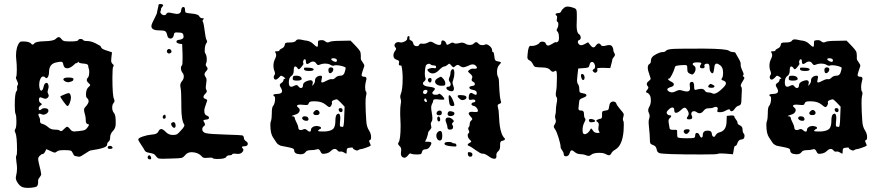

<svg xmlns="http://www.w3.org/2000/svg" viewBox="-20 -686 4300 936"><path d="M288 -374Q287 -385 276 -385Q270 -385 256 -382Q219 -376 219 -334Q219 -322 215 -313.5Q211 -305 206 -305Q202 -305 201 -308Q198 -313 189 -313Q182 -313 176.5 -300.5Q171 -288 171 -273Q171 -265 172 -261Q175 -244 181 -244Q188 -244 192 -261Q196 -282 207 -282Q213 -282 216 -271Q217 -269 217 -264Q217 -259 214.5 -250.5Q212 -242 212 -238Q212 -234 215 -228Q221 -218 213 -210Q204 -201 191 -207Q178 -213 174 -211Q169 -207 170 -197.5Q171 -188 178 -184Q184 -180 184 -178Q184 -176 178 -172Q167 -165 169 -153Q170 -149 173 -149Q178 -149 183 -154Q189 -160 202 -158Q216 -157 216 -146Q216 -139 208 -133Q200 -127 191 -127Q187 -127 183 -129Q173 -134 169 -131Q165 -128 170 -118Q177 -105 175 -96Q175 -84 187 -82Q201 -78 215 -66Q228 -54 248 -54Q267 -54 272 -49Q279 -42 291 -56Q303 -68 307 -68Q313 -68 322 -56Q330 -45 342 -45Q344 -45 364 -47Q385 -49 392.5 -52Q400 -55 406 -64Q410 -69 411.5 -72Q413 -75 413.5 -77Q414 -79 412.5 -79.5Q411 -80 408 -81Q398 -82 398 -101Q398 -118 392 -136Q387 -154 393 -161Q412 -181 412 -192Q412 -202 404 -208Q399 -213 399 -225Q399 -251 413 -263Q420 -269 420 -271Q420 -273 413 -280Q403 -289 403 -296Q403 -302 408 -307Q415 -314 415 -336Q415 -347 413 -350Q410 -359 410 -365Q410 -375 387 -376Q363 -378 363 -384Q363 -388 357 -380Q353 -375 353 -378Q353 -383 337 -367Q320 -353 308 -353Q291 -353 288 -374ZM251 -496Q260 -505 266 -505Q273 -505 280 -495Q285 -488 292.5 -486Q300 -484 324 -484Q360 -484 362 -491Q364 -496 373 -496Q382 -496 385 -491Q388 -486 406 -486Q429 -486 460 -467Q471 -463 473 -455Q475 -447 502 -439L526 -431L523 -406Q522 -400 522 -391Q522 -380 529 -374Q538 -368 532 -361Q528 -357 528 -308Q528 -217 536 -203Q541 -192 534 -184Q527 -177 527 -161Q527 -146 535 -136Q544 -127 544 -95V-82Q544 -61 531 -48Q517 -34 517 -17Q517 -1 509 5Q502 10 502 20Q502 36 424 47Q418 47 395.5 62.5Q373 78 366 78H365Q350 75 348 75Q341 75 335 61Q331 51 325 48.5Q319 46 298 46H288Q264 46 257 53Q250 58 247 58Q242 58 228 51L206 41L200 53Q194 65 187 65Q182 65 172 75Q166 82 166 89Q166 94 169 108Q181 156 181 164Q181 168 173.5 178Q166 188 166 191Q166 208 165 212Q163 221 157.5 224Q152 227 134 229Q128 230 117 230Q101 230 92 227Q79 223 68 208Q57 193 57 180Q57 176 58 174Q63 152 63 136Q63 121 60 103Q58 89 58 83Q58 74 60 72Q63 69 63 45Q63 -21 55 -39Q49 -49 54 -56Q60 -62 60 -95Q60 -121 56 -130Q52 -138 52 -172Q52 -231 60 -241Q64 -245 64 -251Q64 -252 63.5 -256Q63 -260 63 -261Q63 -266 66 -271Q71 -277 63 -292Q56 -306 58 -310Q62 -314 62 -346Q62 -374 59 -399Q58 -404 58 -414Q58 -458 76 -480Q79 -484 92 -484Q124 -484 133 -472Q139 -464 147 -474Q154 -484 197 -485Q241 -486 251 -496ZM290 -302Q293 -308 313 -308Q338 -308 338 -301Q338 -295 334.5 -292Q331 -289 318 -286Q317 -286 315.5 -285.5Q314 -285 313 -285Q305 -285 297 -289.5Q289 -294 289 -299Q289 -301 290 -302ZM293 -225Q308 -232 315 -232Q322 -232 325 -218Q325 -217 325.5 -215Q326 -213 326 -212Q326 -199 320 -184Q314 -169 309 -169Q305 -169 289.5 -190.5Q274 -212 274 -216Q274 -217 293 -225ZM517 40Q505 40 505 34Q505 25 517 25Q522 25 526 28.5Q530 32 528 36Q526 40 517 40Z M746 -629Q746 -632 749.5 -645Q753 -658 753 -663Q753 -665 758 -666Q763 -667 768.5 -665.5Q774 -664 775 -662Q777 -659 770.5 -652Q764 -645 765 -642Q766 -639 763 -632Q759 -627 765.5 -619.5Q772 -612 780 -612Q789 -612 792 -620Q796 -628 819 -622Q837 -618 841 -618Q862 -618 863 -636Q865 -652 874 -652Q882 -652 882 -638Q882 -627 886 -624.5Q890 -622 914 -620Q947 -617 951 -607Q957 -597 967 -597Q973 -597 973.5 -596Q974 -595 971 -591Q965 -584 969 -580Q973 -576 982 -508Q984 -495 988 -489Q992 -484 987 -477Q978 -466 978 -438Q978 -431 980 -427Q988 -417 988 -395Q988 -384 985 -378Q980 -369 988 -360Q997 -351 986 -340Q977 -331 977 -323Q977 -318 983 -309Q987 -305 987 -295Q987 -291 985 -277Q981 -253 986 -248Q992 -240 982 -230Q972 -221 972 -213Q972 -207 981 -204Q990 -201 990 -196Q990 -194 983 -175Q976 -158 976 -145Q976 -126 989 -122Q999 -118 999 -112Q999 -104 984 -103Q978 -102 975.5 -101.5Q973 -101 972 -99Q971 -97 972.5 -95Q974 -93 977 -87Q983 -77 974 -71Q966 -65 966 -56Q966 -42 983 -37Q1004 -32 1079 -30Q1157 -28 1164 -25Q1169 -20 1169 -14Q1169 -4 1180 3Q1188 8 1188 15Q1188 27 1171 27Q1152 27 1165 40Q1170 45 1161 56Q1152 66 1134 64Q1116 61 1112 66Q1110 71 1099 71Q1087 71 1082 80Q1076 89 1038 89Q1020 89 1017 85Q1016 81 994 83Q972 86 966 79Q947 56 913 56Q894 56 882 71Q873 82 864 84Q855 86 810 87Q801 87 789 87.5Q777 88 773 88Q755 88 750 85Q745 82 735 69Q731 63 708 59Q689 56 685 47Q684 43 669 21Q654 -1 654 -6Q654 -13 676 -20.5Q698 -28 720 -30Q746 -31 752 -45Q758 -57 766 -57Q774 -57 788 -43Q802 -28 823 -28Q837 -28 843.5 -32Q850 -36 863 -51Q879 -68 879 -76Q879 -78 878 -79Q864 -99 864 -165V-181Q864 -242 860 -260Q856 -277 866 -289Q876 -300 876 -313Q876 -324 869 -332Q862 -342 862 -354Q862 -364 867 -367Q870 -370 870 -399V-420L868 -471L854 -473Q840 -476 840 -483Q840 -491 854 -492Q875 -495 875 -506Q875 -511 874 -515Q872 -527 857 -527Q853 -527 847 -527.5Q841 -528 839 -528Q829 -528 828 -518Q825 -498 811 -498Q798 -498 795 -515Q792 -530 785 -534Q778 -538 755 -538Q718 -538 718 -559Q718 -568 736 -602Q746 -620 746 -629ZM795 -441Q797 -446 801.5 -447Q806 -448 810.5 -445Q815 -442 816 -437Q817 -430 809.5 -426.5Q802 -423 797 -428Q791 -434 795 -441ZM788 -117Q788 -107 780 -107Q775 -107 773.5 -112.5Q772 -118 776 -123Q780 -128 784 -126Q788 -124 788 -117ZM818 -88Q826 -93 831 -88.5Q836 -84 836 -73Q836 -63 829 -63Q823 -63 817 -73Q811 -84 818 -88ZM707 71Q711 71 714 75.5Q717 80 717 85Q717 91 711 91Q704 91 701 86Q698 81 701 76Q704 71 707 71Z M1642 -185Q1626 -202 1620 -202Q1619 -202 1607 -198Q1595 -193 1598 -186Q1600 -181 1595.5 -172.5Q1591 -164 1586 -164Q1581 -164 1566 -177Q1548 -191 1519 -192H1505Q1488 -192 1485 -183Q1484 -174 1473 -174Q1464 -174 1457 -175Q1452 -176 1445 -176Q1428 -176 1428 -170Q1428 -165 1435 -161Q1441 -156 1441 -150Q1441 -132 1413 -125Q1403 -122 1402 -120L1406 -119Q1417 -119 1417 -110Q1417 -106 1425.5 -89Q1434 -72 1434 -66Q1434 -52 1446 -52Q1452 -52 1458 -55Q1468 -60 1476 -52Q1484 -44 1490 -44.5Q1496 -45 1496 -53Q1496 -61 1504.5 -66.5Q1513 -72 1524 -72Q1525 -72 1527.5 -71.5Q1530 -71 1531 -71Q1546 -68 1545 -62Q1545 -58 1538 -56Q1531 -52 1531 -48Q1531 -45 1550 -45H1563Q1594 -47 1604.5 -58Q1615 -69 1615 -97Q1615 -123 1623 -129Q1628 -132 1630 -132Q1639 -132 1639 -110Q1639 -101 1638 -96Q1635 -69 1640 -69Q1642 -69 1646 -68Q1650 -67 1651 -67Q1657 -67 1658 -116L1660 -166ZM1471 -387Q1471 -397 1466 -397Q1461 -397 1458.5 -389.5Q1456 -382 1459 -377Q1462 -374 1449 -359Q1441 -349 1437.5 -348.5Q1434 -348 1430 -354Q1425 -362 1419 -362Q1412 -362 1412 -343Q1412 -323 1401 -316Q1388 -308 1388 -284Q1388 -263 1400 -263Q1405 -263 1415 -268Q1428 -275 1434 -266Q1440 -257 1447 -257Q1457 -257 1457 -270Q1457 -283 1474 -290Q1487 -295 1493 -295Q1505 -295 1505 -283Q1505 -282 1504.5 -280.5Q1504 -279 1504 -278Q1502 -271 1502 -269Q1503 -267 1509 -275Q1516 -284 1516 -296Q1516 -304 1524 -310.5Q1532 -317 1543 -317Q1550 -317 1550 -310Q1550 -307 1548 -299.5Q1546 -292 1546 -289Q1546 -284 1551 -284Q1556 -284 1573 -293Q1591 -302 1598 -300Q1606 -298 1615 -307Q1625 -317 1640 -317Q1655 -317 1660 -333Q1665 -348 1665 -355Q1665 -359 1649 -363.5Q1633 -368 1620 -368Q1612 -368 1610 -367Q1603 -363 1593 -369Q1582 -376 1564 -376Q1551 -376 1539 -371Q1529 -365 1522 -376Q1516 -386 1506 -386Q1497 -386 1489 -379Q1471 -366 1471 -387ZM1622 -395Q1618 -402 1605 -402Q1595 -402 1595 -397Q1595 -393 1604.5 -388Q1614 -383 1619 -385Q1624 -387 1622 -395ZM1423 -488Q1427 -494 1437 -494Q1443 -494 1456 -491Q1469 -488 1474 -488Q1494 -485 1508 -471Q1521 -458 1526 -458Q1530 -458 1530 -469Q1530 -471 1530 -474Q1530 -484 1531.5 -486.5Q1533 -489 1542 -490Q1558 -492 1566 -484Q1576 -476 1585 -481Q1595 -487 1642 -487L1689 -488L1715 -461Q1731 -444 1735 -436.5Q1739 -429 1739 -414V-400Q1739 -394 1747.5 -383Q1756 -372 1756 -366Q1756 -363 1755 -361Q1743 -328 1743 -320Q1743 -312 1755 -312Q1772 -312 1764 -290Q1760 -276 1760 -262Q1760 -244 1764 -240Q1769 -235 1764 -216Q1762 -208 1762 -182Q1762 -144 1766 -91Q1768 -67 1779 -50Q1789 -35 1789 -18Q1789 -4 1783 -3Q1778 -1 1780 4Q1782 9 1785 16Q1788 23 1787 24Q1784 27 1764.5 34Q1745 41 1739 41Q1734 41 1726 46Q1722 50 1711 45Q1700 40 1700 35Q1700 32 1685 34Q1675 35 1672.5 38.5Q1670 42 1670 51Q1670 63 1668 63Q1666 63 1658 58Q1646 51 1639 53Q1631 55 1625 47Q1619 40 1612 40Q1603 40 1593 50Q1582 61 1565 63Q1554 65 1550 63Q1546 61 1542 52Q1536 38 1525 42Q1513 46 1495 46Q1475 46 1469 56Q1461 67 1443 66Q1414 65 1414 46Q1414 40 1404.5 36.5Q1395 33 1356 26Q1347 25 1339.5 20Q1332 15 1329 11Q1326 7 1320 -2.5Q1314 -12 1311 -16Q1298 -35 1298 -77Q1298 -89 1300 -93Q1305 -106 1305 -132Q1305 -163 1311 -169Q1321 -181 1321 -206Q1321 -214 1318 -216Q1306 -223 1319 -227Q1323 -228 1329 -228Q1355 -228 1355 -242Q1355 -250 1346 -264Q1340 -274 1351 -281Q1362 -288 1362 -296Q1362 -302 1369 -302Q1375 -302 1362 -312L1351 -317Q1347 -317 1339 -307Q1330 -298 1324 -298Q1317 -298 1315 -306Q1313 -314 1318 -320Q1323 -326 1318 -340Q1313 -350 1313 -365Q1313 -384 1321 -399Q1330 -417 1324 -427Q1320 -433 1321 -434.5Q1322 -436 1330 -436Q1342 -436 1342 -440Q1342 -444 1354 -450Q1366 -455 1368 -467Q1369 -475 1373.5 -477Q1378 -479 1394 -479Q1418 -479 1423 -488ZM1462 -349Q1461 -355 1465 -356Q1469 -357 1485 -356Q1509 -355 1509 -347Q1509 -340 1486 -340Q1463 -340 1462 -349ZM1584 -354Q1589 -359 1597 -357Q1605 -355 1605 -348Q1605 -340 1598 -333.5Q1591 -327 1586 -330Q1582 -332 1581 -341Q1580 -350 1584 -354ZM1410 -314Q1413 -317 1423 -317Q1440 -317 1447 -310Q1451 -304 1451 -302Q1451 -293 1426 -293Q1407 -293 1407 -301Q1407 -312 1410 -314ZM1631 -150Q1630 -159 1640 -159Q1650 -159 1650 -148Q1650 -142 1645.5 -140Q1641 -138 1636.5 -141Q1632 -144 1631 -150ZM1514 -145Q1519 -150 1524 -150Q1529 -150 1533.5 -145.5Q1538 -141 1538 -136Q1538 -125 1522 -125H1519Q1509 -126 1507.5 -132Q1506 -138 1514 -145ZM1454 -114Q1457 -119 1466 -119Q1479 -119 1483 -110Q1484 -108 1484 -105Q1484 -97 1473 -97Q1466 -97 1459.5 -101Q1453 -105 1453 -110Q1453 -112 1454 -114Z M2060 -189Q2063 -194 2057 -203Q2053 -209 2049 -203Q2047 -200 2048.5 -196Q2050 -192 2054 -189.5Q2058 -187 2060 -189ZM2060 -232Q2064 -237 2064 -241Q2064 -248 2055 -248Q2046 -248 2043 -240Q2040 -232 2047.5 -228.5Q2055 -225 2060 -232ZM1976 -501Q1974 -492 1983 -489Q1993 -485 1995 -473Q1998 -461 2012 -461Q2021 -461 2024 -468Q2026 -475 2038 -473Q2051 -471 2065 -478Q2075 -483 2079 -483Q2085 -483 2096 -476Q2111 -467 2121 -467Q2131 -467 2131 -476Q2131 -489 2138 -489Q2151 -489 2157 -470Q2158 -464 2173 -473Q2186 -482 2193 -476Q2199 -471 2219 -476Q2236 -481 2247 -474Q2258 -467 2270 -467Q2283 -467 2290 -474Q2302 -487 2312 -474Q2318 -466 2332 -466Q2340 -466 2346 -469L2347 -470Q2348 -470 2349 -470Q2358 -470 2368.5 -460.5Q2379 -451 2379 -441Q2379 -432 2384 -432Q2388 -432 2390 -411Q2391 -389 2402 -388Q2422 -385 2422 -381Q2422 -378 2414 -370Q2403 -358 2403 -337Q2403 -318 2408 -311Q2413 -303 2413 -273Q2416 -208 2422 -192Q2426 -183 2415 -180Q2403 -177 2407 -164Q2412 -147 2412 -129Q2415 -39 2437 -15Q2450 -4 2427 1Q2417 2 2418 22V28Q2418 43 2409 51Q2398 60 2400 74V77Q2400 88 2390 88Q2378 88 2361 75Q2344 63 2334 63H2331H2330Q2323 63 2299 46Q2275 29 2272 28Q2249 21 2270 10Q2274 8 2275.5 7Q2277 6 2277 4Q2277 2 2275.5 0.5Q2274 -1 2270 -5Q2260 -15 2260 -27Q2260 -34 2265 -37Q2270 -40 2265 -51Q2260 -61 2265 -66Q2270 -71 2270 -82Q2270 -93 2278 -99Q2283 -104 2282.5 -106.5Q2282 -109 2275 -117Q2265 -127 2265 -133Q2265 -141 2281 -141Q2289 -141 2294 -140Q2310 -139 2310 -145Q2310 -153 2303 -161Q2296 -169 2288 -170Q2282 -171 2279.5 -174.5Q2277 -178 2279.5 -182Q2282 -186 2289 -187Q2299 -188 2297 -196Q2294 -203 2280 -200Q2270 -198 2267.5 -200Q2265 -202 2265 -209Q2265 -233 2278 -233Q2280 -233 2285 -230Q2296 -223 2300.5 -224Q2305 -225 2304 -235Q2303 -245 2285 -248Q2268 -251 2268 -259Q2268 -265 2282 -267Q2295 -268 2295 -276Q2295 -284 2285 -288Q2276 -293 2281 -304Q2287 -314 2273 -326Q2263 -334 2262 -337Q2261 -340 2268 -345Q2278 -353 2292 -351Q2302 -350 2304.5 -354Q2307 -358 2299 -366Q2293 -372 2284 -372Q2275 -372 2262 -365Q2246 -358 2239 -358Q2230 -358 2220 -366Q2211 -374 2200 -364Q2192 -357 2189.5 -358Q2187 -359 2180 -367Q2173 -375 2170.5 -375.5Q2168 -376 2162 -370Q2152 -362 2146 -362Q2138 -362 2121 -345Q2105 -328 2089 -328Q2078 -328 2069 -337Q2063 -344 2063.5 -346.5Q2064 -349 2073 -352Q2085 -356 2096 -354Q2106 -351 2106 -359Q2106 -367 2095 -367Q2084 -367 2079 -372Q2074 -377 2065.5 -374Q2057 -371 2055 -363Q2051 -347 2051 -328Q2051 -312 2054 -306Q2057 -297 2049 -290Q2042 -285 2042 -280Q2042 -266 2073 -263Q2100 -260 2100 -253Q2100 -249 2095 -244Q2084 -234 2089 -229Q2092 -224 2105 -224Q2116 -224 2119 -228Q2119 -229 2121 -229Q2126 -229 2136 -219Q2146 -209 2146 -203Q2146 -198 2119 -201Q2092 -205 2092 -196Q2092 -189 2086 -179Q2082 -171 2082 -162Q2082 -152 2085 -136Q2088 -118 2088 -109Q2088 -98 2084 -93Q2080 -88 2080 -82Q2080 -79 2081.5 -73.5Q2083 -68 2083 -66Q2083 -60 2077 -54Q2067 -44 2067 -37Q2067 -33 2060 -12L2052 5H2067Q2083 5 2083 12Q2083 18 2076 28Q2068 42 2053 42Q2040 42 2037 55Q2036 63 2031.5 65Q2027 67 2012 67Q1990 67 1984 63Q1978 59 1971 69Q1960 83 1952 83Q1948 83 1942 80Q1932 73 1935 55Q1936 51 1936 44Q1936 33 1927 25Q1917 16 1923 8Q1933 -5 1933 -76Q1933 -94 1931 -126V-140Q1931 -161 1933 -175Q1937 -195 1933 -204Q1929 -216 1934 -228Q1943 -249 1943 -306Q1943 -322 1941 -342Q1941 -345 1940 -350Q1939 -355 1938.5 -358Q1938 -361 1938 -362Q1938 -367 1930 -367Q1922 -367 1925 -379Q1927 -386 1924.5 -389Q1922 -392 1913 -395Q1898 -400 1898 -415Q1898 -428 1906 -438Q1914 -448 1909 -453Q1903 -459 1903 -465Q1903 -471 1908.5 -476Q1914 -481 1923 -481Q1925 -481 1933 -479H1936Q1945 -479 1955 -485Q1965 -491 1965 -497Q1965 -510 1972 -510Q1978 -510 1976 -501ZM2182 -346Q2185 -349 2188 -349Q2195 -349 2195 -329Q2195 -313 2190 -299Q2186 -287 2186 -283Q2186 -279 2190 -267Q2193 -260 2193 -254Q2193 -241 2181 -241Q2176 -241 2169 -244Q2153 -251 2157 -260Q2158 -263 2163 -263Q2177 -263 2177 -275Q2177 -281 2173 -286Q2168 -294 2168 -298Q2168 -302 2172 -312Q2176 -322 2176 -328Q2176 -340 2182 -346ZM2116 -306Q2127 -312 2129.5 -312Q2132 -312 2141 -302Q2151 -290 2151 -279Q2151 -272 2148 -270Q2145 -268 2132 -268Q2118 -268 2109.5 -274Q2101 -280 2101 -288Q2101 -298 2116 -306ZM2067 -301Q2071 -306 2076 -306Q2084 -306 2084 -297Q2084 -291 2082 -288Q2077 -279 2069 -288Q2064 -295 2067 -301ZM2168 -200Q2167 -205 2167 -213Q2167 -222 2171 -222Q2176 -222 2186 -202Q2195 -182 2195 -176Q2195 -169 2186 -169Q2177 -169 2173.5 -174.5Q2170 -180 2168 -200ZM2232 -222Q2254 -221 2254 -211Q2254 -204 2244 -200Q2232 -195 2222 -203Q2211 -212 2211 -218Q2211 -224 2232 -222ZM2111 -141Q2116 -147 2123 -147Q2134 -147 2134 -136Q2134 -124 2121 -124Q2108 -124 2108 -134Q2108 -136 2111 -141ZM2163 -136Q2168 -149 2188 -141Q2197 -138 2195 -130.5Q2193 -123 2183 -121Q2180 -120 2176 -120Q2162 -120 2162 -131Q2162 -134 2163 -136ZM2126 -104Q2126 -94 2119 -94Q2114 -94 2112 -103Q2110 -112 2114 -116Q2118 -120 2122 -116Q2126 -112 2126 -104ZM2161 -67Q2161 -73 2156.5 -84.5Q2152 -96 2152 -101Q2152 -102 2152.5 -103.5Q2153 -105 2153 -106Q2156 -113 2165 -113Q2176 -113 2185 -105Q2197 -96 2189 -90Q2180 -83 2186 -76Q2189 -72 2189 -67Q2189 -54 2173 -54Q2161 -54 2161 -67ZM2129 -47Q2136 -44 2136 -24Q2136 -5 2129 -2Q2127 -1 2124 -1Q2117 -1 2112 -8Q2107 -15 2107 -24Q2107 -35 2114 -42Q2121 -49 2129 -47ZM2148 11Q2151 6 2168 6Q2180 6 2183 9Q2187 13 2195 13Q2203 13 2205 21Q2206 27 2202 28Q2198 29 2180 27Q2147 24 2147 15Q2147 12 2148 11ZM2261 66Q2260 59 2261.5 57Q2263 55 2271 56Q2283 58 2283 67Q2283 78 2273 78Q2262 78 2261 66Z M2728 64Q2728 57 2720.5 47Q2713 37 2713 31Q2713 18 2703.5 -13Q2694 -44 2687 -54Q2680 -64 2679.5 -68Q2679 -72 2685 -81Q2693 -94 2688 -105Q2684 -117 2688 -130Q2690 -134 2690 -151Q2690 -162 2693 -179Q2696 -194 2696 -202Q2696 -208 2693 -213Q2688 -218 2690 -235Q2695 -258 2695 -309Q2695 -326 2694 -331Q2693 -340 2690.5 -341Q2688 -342 2682 -338Q2673 -332 2663 -344Q2653 -357 2625 -357Q2595 -358 2589 -360Q2583 -362 2578 -373Q2572 -386 2561 -392Q2551 -396 2551 -407Q2551 -415 2552 -421Q2555 -463 2567 -463L2568 -462Q2569 -462 2570 -462H2574Q2583 -462 2594.5 -466.5Q2606 -471 2610 -477Q2614 -483 2623 -483Q2638 -483 2641 -473Q2644 -464 2652 -464Q2659 -464 2672.5 -472.5Q2686 -481 2688 -481Q2689 -481 2689 -480Q2693 -478 2700 -483Q2705 -488 2705 -502Q2705 -527 2696 -534Q2691 -537 2697 -548Q2702 -556 2702 -567Q2702 -578 2697 -580Q2694 -582 2694 -587Q2694 -590 2695 -595Q2696 -600 2696 -603Q2696 -608 2693 -610Q2689 -612 2688.5 -615Q2688 -618 2691 -620Q2694 -622 2700 -622Q2712 -622 2716 -631Q2718 -638 2730 -648Q2737 -654 2748 -654Q2759 -654 2779 -647Q2787 -644 2789.5 -638.5Q2792 -633 2792 -617V-595Q2792 -588 2791.5 -577Q2791 -566 2791 -562Q2791 -527 2802 -520Q2811 -514 2811 -502Q2811 -494 2804 -491Q2797 -489 2797 -481.5Q2797 -474 2805 -468Q2813 -462 2830 -471L2847 -480L2857 -467Q2866 -455 2873 -455Q2879 -455 2885 -464Q2892 -474 2899 -474Q2905 -474 2910 -466Q2914 -458 2935 -464Q2956 -470 2963 -461Q2970 -452 2970 -441Q2970 -436 2974 -429Q2978 -422 2978 -419Q2978 -415 2974 -410Q2965 -399 2965 -396Q2965 -390 2960 -373L2955 -354L2929 -355H2907Q2891 -355 2891 -351Q2891 -350 2891 -350L2892 -348Q2894 -339 2888 -334Q2881 -328 2873 -336Q2865 -344 2873 -348Q2881 -351 2881 -362Q2881 -370 2876.5 -377Q2872 -384 2866 -384Q2857 -384 2854 -370Q2852 -360 2847.5 -357.5Q2843 -355 2825 -354L2799 -352L2795 -319Q2793 -299 2793 -295Q2793 -283 2797 -277Q2804 -268 2804 -252Q2804 -239 2807 -236Q2810 -233 2822 -231Q2839 -229 2839 -221Q2839 -215 2822 -209Q2810 -205 2806.5 -200Q2803 -195 2802 -177Q2800 -159 2800 -158Q2800 -151 2803 -149Q2806 -147 2815 -147Q2827 -147 2827 -130Q2827 -114 2832 -109Q2837 -104 2830 -92Q2820 -74 2820 -52Q2820 -36 2826 -33Q2827 -32 2831 -32Q2838 -32 2846 -39Q2854 -46 2858 -55Q2861 -65 2869 -52Q2876 -38 2892 -38Q2901 -38 2902.5 -39Q2904 -40 2901 -45Q2895 -52 2898 -69Q2902 -86 2892 -92Q2887 -94 2887 -97Q2887 -100 2894.5 -103.5Q2902 -107 2907 -107Q2916 -107 2915 -125V-134Q2915 -141 2917.5 -143Q2920 -145 2931 -147Q2942 -148 2945 -151Q2948 -154 2949 -164Q2951 -180 2956 -185Q2961 -191 2969 -191Q2982 -191 2985 -180Q2987 -173 3006 -150Q3021 -134 3021 -127Q3021 -125 3019 -117Q3014 -102 3019 -96Q3021 -94 3021 -78Q3021 -60 3020 -48Q3014 23 2980 43Q2965 51 2960 62Q2955 71 2948 71Q2944 71 2930 64Q2920 59 2903 59Q2871 59 2860 70Q2851 78 2835 70Q2825 66 2809.5 65.5Q2794 65 2784 57Q2773 47 2767 47Q2761 47 2757 61Q2752 76 2739 76Q2728 76 2728 64ZM2812 -317Q2812 -327 2820 -325Q2827 -323 2829 -314Q2832 -299 2824 -296Q2820 -295 2817 -300Q2812 -310 2812 -317ZM2851 -100Q2851 -106 2860 -106Q2867 -106 2874 -103Q2881 -100 2881 -96Q2881 -92 2873 -91Q2851 -86 2851 -100Z M3398 -379Q3395 -382 3381 -382Q3361 -382 3358 -377Q3354 -371 3363 -366Q3371 -361 3371 -350Q3371 -340 3364 -330Q3359 -324 3356 -323Q3353 -322 3345 -326Q3331 -331 3331 -343Q3331 -346 3330.5 -353Q3330 -360 3330 -362Q3330 -369 3318 -369Q3276 -368 3272 -362Q3270 -360 3269 -354Q3265 -340 3255.5 -321.5Q3246 -303 3242 -303Q3231 -303 3241 -295Q3245 -291 3252 -288Q3265 -282 3265 -275Q3265 -265 3248 -261Q3233 -256 3233 -250Q3233 -244 3245 -238Q3257 -232 3274 -241Q3286 -247 3292 -247Q3300 -247 3311 -243Q3321 -240 3329 -240Q3344 -240 3344 -256Q3344 -262 3343 -265Q3340 -283 3348 -286Q3350 -287 3354 -287Q3364 -287 3364 -264Q3364 -254 3365.5 -250.5Q3367 -247 3371 -248Q3391 -253 3398 -253Q3411 -253 3416 -244Q3420 -236 3432.5 -235.5Q3445 -235 3450 -232Q3455 -229 3460 -229Q3476 -229 3503 -256Q3519 -271 3519 -280Q3519 -288 3507 -293Q3492 -297 3499 -304Q3505 -310 3505 -333Q3505 -356 3492 -367Q3480 -376 3474 -376Q3463 -376 3462 -355Q3460 -338 3457 -331Q3455 -329 3453 -329Q3448 -329 3443.5 -336.5Q3439 -344 3439 -354Q3439 -373 3432 -375Q3424 -377 3418 -373.5Q3412 -370 3414 -364L3415 -363Q3415 -362 3415 -361Q3415 -353 3404 -353Q3392 -353 3392 -362Q3392 -364 3395 -369Q3401 -377 3398 -379ZM3560 -118Q3560 -113 3567.5 -104Q3575 -95 3575 -89Q3575 -80 3587 -75Q3600 -69 3600 -55Q3600 -41 3605 -36Q3611 -30 3609 -19Q3608 -7 3594 -6Q3581 -5 3575 11Q3571 25 3565 25Q3559 25 3557 45L3553 66L3517 63Q3509 62 3496 62Q3481 62 3479 64Q3477 67 3401 67Q3208 67 3194 60Q3183 56 3181 41Q3178 25 3163 21Q3153 17 3150.5 13Q3148 9 3148 -8Q3148 -29 3144 -63Q3142 -83 3142 -88Q3142 -102 3145 -109Q3150 -122 3143 -136Q3136 -149 3145 -165Q3153 -178 3153 -197Q3153 -228 3132 -235Q3125 -236 3135 -248Q3144 -259 3139 -264Q3133 -270 3133 -276Q3133 -284 3144 -292Q3152 -298 3152 -303Q3152 -304 3145 -325Q3138 -343 3138 -356Q3138 -370 3146 -374Q3153 -378 3153 -388Q3153 -399 3159 -407Q3165 -415 3182 -423.5Q3199 -432 3209 -432Q3222 -432 3227 -439Q3235 -447 3271 -448Q3292 -449 3415 -449Q3520 -448 3533 -439Q3543 -432 3555 -432Q3566 -432 3568 -423Q3568 -422 3579.5 -403Q3591 -384 3591 -374Q3589 -362 3599 -342Q3608 -323 3604 -320Q3598 -317 3605 -312Q3612 -308 3606 -299Q3591 -276 3591 -268Q3591 -266 3593 -264Q3598 -259 3596 -236Q3596 -229 3595 -213Q3594 -197 3594 -192Q3594 -174 3582 -171Q3571 -169 3562 -156Q3556 -146 3548.5 -144Q3541 -142 3539 -150Q3537 -157 3520 -148Q3506 -139 3489 -139Q3479 -139 3477.5 -141.5Q3476 -144 3478 -151Q3478 -152 3479 -154V-156Q3479 -165 3470 -165Q3465 -165 3458 -162Q3451 -158 3434 -158Q3420 -159 3410 -146Q3401 -134 3390 -134Q3383 -134 3373 -141Q3369 -144 3364 -144Q3350 -144 3350 -130Q3350 -127 3352 -123Q3361 -104 3339 -104Q3321 -104 3334 -121Q3341 -130 3334 -144Q3325 -161 3318 -161Q3311 -161 3299 -149Q3284 -136 3276 -136Q3267 -136 3267 -149Q3267 -162 3258 -162Q3250 -162 3240 -152Q3225 -139 3232 -131Q3237 -124 3245 -124Q3257 -124 3249 -114Q3247 -111 3244 -109Q3239 -104 3239 -96Q3239 -90 3241.5 -78Q3244 -66 3244 -62Q3244 -52 3264 -53Q3277 -54 3279.5 -52Q3282 -50 3281 -38Q3281 -23 3283 -17Q3288 -12 3328 -12Q3357 -12 3363 -14Q3369 -16 3369 -25Q3369 -38 3377 -38Q3386 -38 3390 -27Q3393 -19 3397 -16.5Q3401 -14 3403.5 -17Q3406 -20 3406 -27Q3406 -49 3429 -49H3434Q3449 -48 3450 -35Q3452 -19 3460 -19Q3465 -19 3468 -26Q3475 -38 3488 -41Q3521 -49 3522 -93L3523 -121L3542 -123Q3560 -124 3560 -118ZM3436 -271Q3441 -277 3444 -277Q3447 -277 3456 -272Q3465 -268 3462.5 -263Q3460 -258 3449 -258Q3425 -258 3436 -271ZM3317 -37Q3313 -41 3313 -45Q3313 -56 3331 -56Q3342 -56 3342 -50Q3342 -45 3334 -37Q3325 -29 3317 -37Z M4060 -185Q4044 -202 4038 -202Q4037 -202 4025 -198Q4013 -193 4016 -186Q4018 -181 4013.5 -172.5Q4009 -164 4004 -164Q3999 -164 3984 -177Q3966 -191 3937 -192H3923Q3906 -192 3903 -183Q3902 -174 3891 -174Q3882 -174 3875 -175Q3870 -176 3863 -176Q3846 -176 3846 -170Q3846 -165 3853 -161Q3859 -156 3859 -150Q3859 -132 3831 -125Q3821 -122 3820 -120L3824 -119Q3835 -119 3835 -110Q3835 -106 3843.5 -89Q3852 -72 3852 -66Q3852 -52 3864 -52Q3870 -52 3876 -55Q3886 -60 3894 -52Q3902 -44 3908 -44.5Q3914 -45 3914 -53Q3914 -61 3922.5 -66.5Q3931 -72 3942 -72Q3943 -72 3945.5 -71.5Q3948 -71 3949 -71Q3964 -68 3963 -62Q3963 -58 3956 -56Q3949 -52 3949 -48Q3949 -45 3968 -45H3981Q4012 -47 4022.5 -58Q4033 -69 4033 -97Q4033 -123 4041 -129Q4046 -132 4048 -132Q4057 -132 4057 -110Q4057 -101 4056 -96Q4053 -69 4058 -69Q4060 -69 4064 -68Q4068 -67 4069 -67Q4075 -67 4076 -116L4078 -166ZM3889 -387Q3889 -397 3884 -397Q3879 -397 3876.5 -389.5Q3874 -382 3877 -377Q3880 -374 3867 -359Q3859 -349 3855.5 -348.5Q3852 -348 3848 -354Q3843 -362 3837 -362Q3830 -362 3830 -343Q3830 -323 3819 -316Q3806 -308 3806 -284Q3806 -263 3818 -263Q3823 -263 3833 -268Q3846 -275 3852 -266Q3858 -257 3865 -257Q3875 -257 3875 -270Q3875 -283 3892 -290Q3905 -295 3911 -295Q3923 -295 3923 -283Q3923 -282 3922.5 -280.5Q3922 -279 3922 -278Q3920 -271 3920 -269Q3921 -267 3927 -275Q3934 -284 3934 -296Q3934 -304 3942 -310.5Q3950 -317 3961 -317Q3968 -317 3968 -310Q3968 -307 3966 -299.5Q3964 -292 3964 -289Q3964 -284 3969 -284Q3974 -284 3991 -293Q4009 -302 4016 -300Q4024 -298 4033 -307Q4043 -317 4058 -317Q4073 -317 4078 -333Q4083 -348 4083 -355Q4083 -359 4067 -363.5Q4051 -368 4038 -368Q4030 -368 4028 -367Q4021 -363 4011 -369Q4000 -376 3982 -376Q3969 -376 3957 -371Q3947 -365 3940 -376Q3934 -386 3924 -386Q3915 -386 3907 -379Q3889 -366 3889 -387ZM4040 -395Q4036 -402 4023 -402Q4013 -402 4013 -397Q4013 -393 4022.5 -388Q4032 -383 4037 -385Q4042 -387 4040 -395ZM3841 -488Q3845 -494 3855 -494Q3861 -494 3874 -491Q3887 -488 3892 -488Q3912 -485 3926 -471Q3939 -458 3944 -458Q3948 -458 3948 -469Q3948 -471 3948 -474Q3948 -484 3949.5 -486.5Q3951 -489 3960 -490Q3976 -492 3984 -484Q3994 -476 4003 -481Q4013 -487 4060 -487L4107 -488L4133 -461Q4149 -444 4153 -436.5Q4157 -429 4157 -414V-400Q4157 -394 4165.5 -383Q4174 -372 4174 -366Q4174 -363 4173 -361Q4161 -328 4161 -320Q4161 -312 4173 -312Q4190 -312 4182 -290Q4178 -276 4178 -262Q4178 -244 4182 -240Q4187 -235 4182 -216Q4180 -208 4180 -182Q4180 -144 4184 -91Q4186 -67 4197 -50Q4207 -35 4207 -18Q4207 -4 4201 -3Q4196 -1 4198 4Q4200 9 4203 16Q4206 23 4205 24Q4202 27 4182.5 34Q4163 41 4157 41Q4152 41 4144 46Q4140 50 4129 45Q4118 40 4118 35Q4118 32 4103 34Q4093 35 4090.5 38.5Q4088 42 4088 51Q4088 63 4086 63Q4084 63 4076 58Q4064 51 4057 53Q4049 55 4043 47Q4037 40 4030 40Q4021 40 4011 50Q4000 61 3983 63Q3972 65 3968 63Q3964 61 3960 52Q3954 38 3943 42Q3931 46 3913 46Q3893 46 3887 56Q3879 67 3861 66Q3832 65 3832 46Q3832 40 3822.5 36.5Q3813 33 3774 26Q3765 25 3757.5 20Q3750 15 3747 11Q3744 7 3738 -2.5Q3732 -12 3729 -16Q3716 -35 3716 -77Q3716 -89 3718 -93Q3723 -106 3723 -132Q3723 -163 3729 -169Q3739 -181 3739 -206Q3739 -214 3736 -216Q3724 -223 3737 -227Q3741 -228 3747 -228Q3773 -228 3773 -242Q3773 -250 3764 -264Q3758 -274 3769 -281Q3780 -288 3780 -296Q3780 -302 3787 -302Q3793 -302 3780 -312L3769 -317Q3765 -317 3757 -307Q3748 -298 3742 -298Q3735 -298 3733 -306Q3731 -314 3736 -320Q3741 -326 3736 -340Q3731 -350 3731 -365Q3731 -384 3739 -399Q3748 -417 3742 -427Q3738 -433 3739 -434.5Q3740 -436 3748 -436Q3760 -436 3760 -440Q3760 -444 3772 -450Q3784 -455 3786 -467Q3787 -475 3791.5 -477Q3796 -479 3812 -479Q3836 -479 3841 -488ZM3880 -349Q3879 -355 3883 -356Q3887 -357 3903 -356Q3927 -355 3927 -347Q3927 -340 3904 -340Q3881 -340 3880 -349ZM4002 -354Q4007 -359 4015 -357Q4023 -355 4023 -348Q4023 -340 4016 -333.5Q4009 -327 4004 -330Q4000 -332 3999 -341Q3998 -350 4002 -354ZM3828 -314Q3831 -317 3841 -317Q3858 -317 3865 -310Q3869 -304 3869 -302Q3869 -293 3844 -293Q3825 -293 3825 -301Q3825 -312 3828 -314ZM4049 -150Q4048 -159 4058 -159Q4068 -159 4068 -148Q4068 -142 4063.5 -140Q4059 -138 4054.5 -141Q4050 -144 4049 -150ZM3932 -145Q3937 -150 3942 -150Q3947 -150 3951.5 -145.5Q3956 -141 3956 -136Q3956 -125 3940 -125H3937Q3927 -126 3925.5 -132Q3924 -138 3932 -145ZM3872 -114Q3875 -119 3884 -119Q3897 -119 3901 -110Q3902 -108 3902 -105Q3902 -97 3891 -97Q3884 -97 3877.5 -101Q3871 -105 3871 -110Q3871 -112 3872 -114Z"/></svg>

Font: Senatorium Sm3
Style: Regular
Weight: 400
Designer: crossinguard
Version: Version 001.006